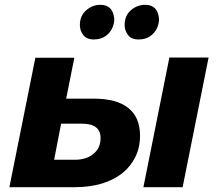

<svg xmlns="http://www.w3.org/2000/svg" viewBox="-20 -778 905 798"><path d="M684 -539H847L739 0H576ZM370 -368Q465 -368 513.5 -329Q562 -290 562 -214Q562 -165 542.5 -125.5Q523 -86 488 -58Q453 -30 403 -15Q353 0 291 0H19L127 -538H289L255 -368ZM291 -114Q339 -114 368.5 -138.5Q398 -163 398 -204Q398 -264 321 -264H234L205 -114ZM370 -614Q340 -614 326 -632.5Q312 -651 312 -674Q312 -712 338 -735Q364 -758 397 -758Q450 -758 455 -699Q455 -678 445.2 -658.5Q435.5 -639 416.5 -626.5Q397.5 -614 370 -614ZM556 -614Q526 -614 512 -632.5Q498 -651 498 -674Q498 -713 524 -735.5Q550 -758 584 -758Q636 -758 641 -699Q641 -678 631.2 -658.5Q621.5 -639 602.5 -626.5Q583.5 -614 556 -614Z"/></svg>

Font: Argentum Sans SemiBold
Style: Italic
Weight: 600
Italic angle: -11°
Designer: Julieta Ulanovsky (font), Cristiano Sobral (main changes and remaster)
Foundry: Julieta Ulanovsky (font), Cristiano Sobral (main changes and remaster)
Version: Version 2.007;June 15, 2022;FontCreator 14.0.0.2814 64-bit; 